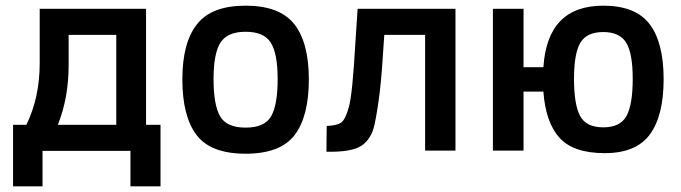

<svg xmlns="http://www.w3.org/2000/svg" viewBox="-20 -531 2402 677"><path d="M73 -91Q120 -187 120 -308V-500H495V-91H546V126H440V1H130V126H26V-91ZM222 -301Q222 -186 184 -91H390V-408H222Z M675 -446Q726 -511 846 -511Q966 -511 1017.5 -446Q1069 -381 1069 -251Q1069 -121 1019 -55Q969 11 846 11Q723 11 673 -55Q623 -121 623 -251Q623 -381 675 -446ZM756 -121Q779 -81 846 -81Q913 -81 936 -121Q959 -161 959 -252Q959 -343 934.5 -381Q910 -419 846 -419Q782 -419 757.5 -381Q733 -343 733 -252Q733 -161 756 -121Z M1479 0V-408H1335Q1327 -275 1319.5 -210.5Q1312 -146 1301 -93.5Q1290 -41 1255 -17.5Q1220 6 1131 4L1132 -87Q1167 -88 1182.5 -98.5Q1198 -109 1210.5 -155Q1223 -201 1233 -379L1241 -500H1586V0Z M1718 -500H1826V-294H1896Q1910 -511 2107 -511Q2221 -511 2270.5 -446Q2320 -381 2320 -252Q2320 -123 2271.5 -57Q2223 9 2112.5 9Q2002 9 1953 -45Q1904 -99 1896 -208H1826V0H1718ZM2004 -253Q2004 -162 2025.5 -122Q2047 -82 2107 -82Q2167 -82 2189 -122Q2211 -162 2211 -252.5Q2211 -343 2188 -380.5Q2165 -418 2107 -418Q2049 -418 2026.5 -380.5Q2004 -343 2004 -253Z"/></svg>

Font: Titillium Web[RUS by Daymarius]
Style: Regular
Weight: 600
Designer: Cyrillization by Daymarius
Foundry: Cyrillization by Daymarius
Version: Version 1.002 September 11, 2018